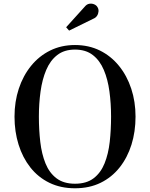

<svg xmlns="http://www.w3.org/2000/svg" viewBox="-20 -1002 806 1032"><path d="M383 10Q306 10 245.5 -19.5Q185 -49 143.2 -102Q101.5 -155 79.8 -224.8Q58 -294.5 58 -375Q58 -455.5 81 -525.2Q104 -595 147 -648Q190 -701 249.8 -730.5Q309.5 -760 383 -760Q457 -760 516.8 -730.5Q576.5 -701 619.5 -648Q662.5 -595 685.5 -525.2Q708.5 -455.5 708.5 -375Q708.5 -294.5 686.8 -224.8Q665 -155 623 -102Q581 -49 520.8 -19.5Q460.5 10 383 10ZM383 -14.5Q445 -14.5 483.2 -43.8Q521.5 -73 542 -123.8Q562.5 -174.5 569.8 -239.5Q577 -304.5 577 -375Q577 -445.5 568.2 -510.5Q559.5 -575.5 538 -626.2Q516.5 -677 478.8 -706.2Q441 -735.5 383 -735.5Q325.5 -735.5 287.8 -706.2Q250 -677 228.5 -626.2Q207 -575.5 198 -510.5Q189 -445.5 189 -375Q189 -304.5 196.5 -239.5Q204 -174.5 224.5 -123.8Q245 -73 283.5 -43.8Q322 -14.5 383 -14.5ZM351.5 -837.5 335.5 -855.5 434.5 -965Q446 -979.5 460 -981.8Q474 -984 486.2 -978.8Q498.5 -973.5 504 -963.5Q510.5 -953.5 509.5 -940.5Q508.5 -927.5 501.5 -917Q494.5 -906.5 482 -901.5Z"/></svg>

Font: Bodoni Moda 9pt Medium
Style: Regular
Weight: 500
Designer: Owen Earl
Foundry: indestructible type
Version: Version 2.005